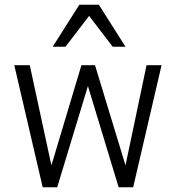

<svg xmlns="http://www.w3.org/2000/svg" viewBox="-20 -786 738 806"><path d="M539.1 0H478L349.1 -424.8L220.2 0H159.2L40 -512.2H105L195.8 -91.8L321.8 -512.2H378.9L506.8 -91.8L595.2 -512.2H658.2ZM453.1 -589.8 354 -719.2 254.9 -589.8H201.2L313 -766.1H395L506.8 -589.8Z"/></svg>

Font: Clear Sans Light
Style: Regular
Weight: 300
Foundry: Intel Corporation
Version: Version 1.00